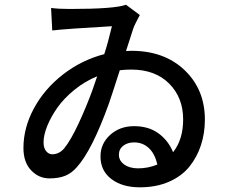

<svg xmlns="http://www.w3.org/2000/svg" viewBox="-20 -759 996 820"><path d="M569.8 -40Q612.3 -40 651.9 -56.2Q641.6 -102.5 615.5 -126.7Q589.4 -150.9 552.7 -150.9Q524.9 -150.9 506.3 -136.5Q487.8 -122.1 487.8 -98.1Q487.8 -72.8 510.7 -56.4Q533.7 -40 569.8 -40ZM374 -372.1Q375.5 -377.4 395 -433.1Q343.3 -412.1 298.6 -376Q253.9 -339.8 225.8 -300.3Q197.8 -260.7 181.9 -221.4Q166 -182.1 166 -150.9Q166 -127 177 -113.5Q188 -100.1 203.1 -100.1Q232.4 -100.1 253.9 -125Q282.7 -160.6 315.7 -231.7Q348.6 -302.7 374 -372.1ZM518.1 -738.8 577.1 -694.8Q554.7 -653.3 548.8 -636.2Q544.9 -625 534.9 -592.8Q524.9 -560.5 518.1 -541Q526.4 -542 541 -542Q682.1 -542 768.6 -459.2Q855 -376.5 855 -248Q855 -190.4 838.4 -139.4Q821.8 -88.4 789.1 -47.6Q756.3 -6.8 701.9 17.1Q647.5 41 577.1 41Q502 41 455.6 5.6Q409.2 -29.8 409.2 -90.8Q409.2 -145.5 450.4 -182.9Q491.7 -220.2 552.7 -220.2Q614.3 -220.2 656.5 -189.7Q698.7 -159.2 719.2 -108.9Q762.2 -163.1 762.2 -249Q762.2 -342.3 702.4 -402.1Q642.6 -461.9 540 -461.9Q515.6 -461.9 491.7 -459Q456.1 -348.1 444.8 -315.9Q373 -116.7 308.1 -44.9Q286.1 -19.5 258.5 -8.3Q231 2.9 190.9 2.9Q146 2.9 113 -31.5Q80.1 -65.9 80.1 -127Q80.1 -213.4 125 -296.4Q169.9 -379.4 249 -440.9Q328.1 -502.4 425.3 -527.8Q441.4 -577.1 458 -647Q266.6 -636.2 203.1 -628.9L198.2 -725.1Q228.5 -720.7 279.3 -720.7Q470.2 -720.7 518.1 -738.8Z"/></svg>

Font: Karasuma Gothic
Style: Regular
Weight: 500
Designer: Rasmus Andersson / Ryoko Nishizuka
Foundry: Genbu
Version: Version 1.00